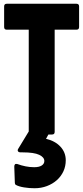

<svg xmlns="http://www.w3.org/2000/svg" viewBox="-20 -716 441 1022"><path d="M147 0Q133 0 133 -14V-558H16Q2 -558 2 -572V-682Q2 -696 16 -696H387Q401 -696 401 -682V-572Q401 -558 387 -558H271V-14Q271 0 257 0ZM88 95Q80 95 76 89.5Q72 84 77 76L142 -31Q147 -39 156 -39H238Q247 -39 250 -34Q253 -29 249 -21L225 23Q273 34 301.5 64.5Q330 95 330 137Q330 169 317.5 196Q305 223 282.5 243Q260 263 229.5 274.5Q199 286 164 286Q136 286 108 281.5Q80 277 64 268Q61 266 60 262.5Q59 259 59 257L56 171Q56 153 72 157Q94 165 116.5 169.5Q139 174 162 174Q188 174 202 165Q216 156 216 141Q216 121 188.5 108Q161 95 100 95Z"/></svg>

Font: AL Dynamic
Style: Bold
Weight: 700
Version: Version 1.000; ttfautohint (v1.8.2) -l 8 -r 50 -G 200 -x 14 